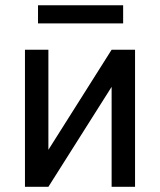

<svg xmlns="http://www.w3.org/2000/svg" viewBox="-20 -720 617 740"><path d="M410.2 -528.3H500.5V0H410.2V-385.3L166.5 0H76.2V-528.3H166.5V-142.6ZM454.6 -629.9H126.5V-699.7H454.6Z"/></svg>

Font: SteelSelectRoboto
Style: Roboto-Regular
Weight: 400
Designer: Google
Version: Version 2.137; 2017